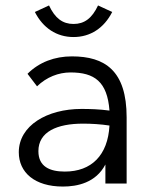

<svg xmlns="http://www.w3.org/2000/svg" viewBox="-20 -674 540 705"><path d="M340 -654C318 -607 290 -586 250 -586C210 -586 182 -607 160 -654L108 -630C138 -571 188 -538 250 -538C312 -538 362 -571 392 -630ZM211 11C264 11 332 -3 367 -70V0H445V-243C445 -415 365 -467 244 -467C181 -467 124 -446 81 -403L116 -357C151 -391 195 -408 239 -408C327 -408 374 -374 382 -268C344 -273 310 -274 279 -274C153 -274 49 -213 49 -115C49 -41 107 11 211 11ZM121 -119C121 -190 189 -220 285 -220C315 -220 350 -218 382 -213C376 -104 316 -44 218 -44C163 -44 121 -62 121 -119Z"/></svg>

Font: Inconsolata Thin
Style: Regular
Weight: 100
Monospace: yes
Designer: Raph Levien, Cyreal, Brenton Simpson
Foundry: Raph Levien, Cyreal, Google
Version: Version 3.100